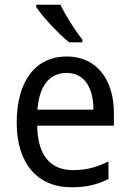

<svg xmlns="http://www.w3.org/2000/svg" viewBox="-20 -786 550 816"><path d="M237 -766H134V-756C159 -717 230 -641 274 -606H330V-618C300 -655 258 -721 237 -766ZM264 -546C132 -546 51 -443 51 -264C51 -94 137 10 284 10C347 10 392 -1 441 -25V-100C391 -75 347 -63 290 -63C193 -63 140 -127 138 -252H464V-306C464 -447 391 -546 264 -546ZM263 -476C342 -476 377 -409 377 -320H139C147 -421 190 -476 263 -476Z"/></svg>

Font: Noto Sans Lao Looped SemiCondensed
Style: Regular
Weight: 400
Width: 4
Designer: Mark Frömberg, Ben Mitchell
Foundry: The Fontpad Ltd
Version: Version 1.003